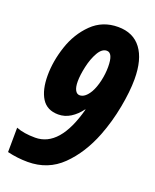

<svg xmlns="http://www.w3.org/2000/svg" viewBox="-138 -804 720 893"><g transform="rotate(20 222.5 -357.0)"><path d="M8 -2 9 -123Q46 -108 103 -108Q225 -108 279 -311H277Q255 -281 227 -263.5Q199 -246 167 -246Q111 -246 85 -287.5Q59 -329 59 -400Q59 -471 84 -546Q109 -621 161.5 -672.5Q214 -724 291 -724Q366 -724 405.5 -671.5Q445 -619 445 -521Q445 -460 430 -380.5Q415 -301 387 -229Q346 -124 277.5 -57Q209 10 109 10Q58 10 8 -2ZM280 -403Q294 -428 302 -463.5Q310 -499 310 -533Q310 -602 279 -602Q255 -602 237 -570.5Q219 -539 209.5 -496Q200 -453 200 -422Q200 -394 208 -379Q216 -364 230 -364Q257 -364 280 -403Z"/></g></svg>

Font: Noto Sans Display Ex Bold Cond
Style: Italic
Weight: 800
Width: 3
Italic angle: -12°
Designer: Monotype Design team
Foundry: Monotype Imaging Inc.
Version: Version 1.000